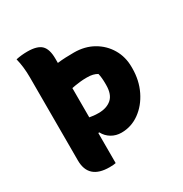

<svg xmlns="http://www.w3.org/2000/svg" viewBox="-167 -839 934 978"><g transform="rotate(-30 300.0 -350.0)"><path d="M62 -703Q94 -710 129 -710Q187 -710 211 -686.5Q235 -663 235 -607V-582Q259 -585 283.5 -586Q308 -587 332 -587Q396 -587 445 -559Q494 -531 522 -483.5Q550 -436 550 -376V-369Q550 -298 521.5 -239.5Q493 -181 445 -146.5Q397 -112 339 -112Q307 -112 281 -127.5Q255 -143 241 -170H235V7Q223 10 198 10Q75 10 75 -101V-590Q75 -651 62 -703ZM256 -438Q244 -436 235 -434V-262Q247 -260 258.5 -258.5Q270 -257 288 -257Q335 -257 363.5 -281.5Q392 -306 392 -362V-370Q392 -405 386 -430Q374 -437 360 -440.5Q346 -444 326 -444Q302 -444 286 -442Q270 -440 256 -438Z"/></g></svg>

Font: Recursive Sn Csl St XBd
Style: Regular
Weight: 800
Version: Version 1.085;hotconv 1.1.0;makeotfexe 2.6.0; ttfautohint (v